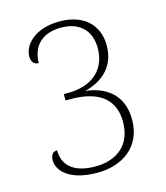

<svg xmlns="http://www.w3.org/2000/svg" viewBox="-110 -808 779 902"><g transform="rotate(-15 279.5 -357.5)"><path d="M253 9C371 9 474 -55 474 -191C474 -325 376 -369 296 -377C371 -396 449 -446 449 -558C449 -660 378 -724 264 -724C143 -724 84 -658 84 -601C84 -574 98 -560 119 -560C120 -641 169 -694 263 -694C352 -694 405 -643 405 -556C405 -449 328 -389 218 -389H195V-358H220C361 -358 430 -298 430 -192C430 -78 355 -22 251 -22C143 -22 96 -71 96 -142C79 -142 64 -131 64 -102C64 -47 122 9 253 9Z"/></g></svg>

Font: Noto Serif Georgian ExtraLight
Style: Regular
Weight: 200
Designer: Monotype Design Team, Akaki Razmadze
Foundry: Google LLC
Version: Version 2.003